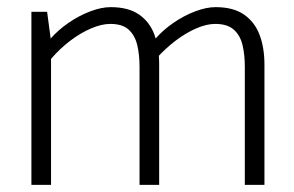

<svg xmlns="http://www.w3.org/2000/svg" viewBox="-20 -518 824 538"><path d="M123 0V-353Q148 -382 177 -404Q206 -426 235.5 -438.5Q265 -451 289 -451Q323 -451 340.5 -435Q358 -419 364.5 -392Q371 -365 371 -331V0H426V-337Q426 -384 413 -420Q400 -456 370 -477Q340 -498 290 -498Q264 -498 232.5 -486Q201 -474 172 -454Q143 -434 122 -410L112 -485H68V0ZM417 -353Q443 -382 472 -404Q501 -426 530 -438.5Q559 -451 583 -451Q617 -451 635 -435Q653 -419 659.5 -392Q666 -365 666 -331V0H721V-337Q721 -384 707.5 -420Q694 -456 664 -477Q634 -498 584 -498Q558 -498 526.5 -486Q495 -474 466 -454Q437 -434 416 -410Z"/></svg>

Font: Catamaran Thin ExtraLight
Style: Regular
Weight: 250
Version: Version 2.000